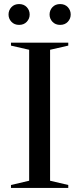

<svg xmlns="http://www.w3.org/2000/svg" viewBox="-20 -925 390 945"><path d="M316 -14.5V0H34V-14.5L123.5 -35.5V-680L34 -700.5V-715H316V-700.5L226.5 -680V-35.5ZM74 -802.5Q50.5 -802.5 36.2 -817.8Q22 -833 22 -853.5Q22 -874.5 36.2 -889.8Q50.5 -905 74 -905Q97.5 -905 111.8 -889.8Q126 -874.5 126 -853.5Q126 -833 111.8 -817.8Q97.5 -802.5 74 -802.5ZM276 -802.5Q252.5 -802.5 238.2 -817.8Q224 -833 224 -853.5Q224 -874.5 238.2 -889.8Q252.5 -905 276 -905Q299.5 -905 313.8 -889.8Q328 -874.5 328 -853.5Q328 -833 313.8 -817.8Q299.5 -802.5 276 -802.5Z"/></svg>

Font: Newsreader Display
Style: Regular
Weight: 400
Designer: Hugues Gentile
Foundry: Production Type
Version: Version 1.001